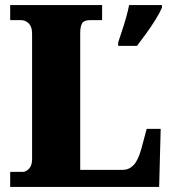

<svg xmlns="http://www.w3.org/2000/svg" viewBox="-20 -734 676 754"><path d="M20 0V-59H70Q82 -59 94 -71.5Q106 -84 106 -109V-602Q106 -629 93 -642Q80 -655 62 -655H20V-714H381V-655H335Q310 -655 302.5 -642.5Q295 -630 295 -604V-67H462Q487 -67 505 -86Q523 -105 536 -153L556 -228H611L605 0ZM444 -567Q450 -586 459 -612.5Q468 -639 475.5 -666Q483 -693 487 -714H616V-704Q607 -683 590.5 -656.5Q574 -630 554.5 -603Q535 -576 518 -554H444Z"/></svg>

Font: Noto Serif Lao SemiCondensed Black
Style: Regular
Weight: 900
Width: 4
Designer: Monotype Design Team
Foundry: Monotype Imaging Inc.
Version: Version 2.003; ttfautohint (v1.8.4.7-5d5b)